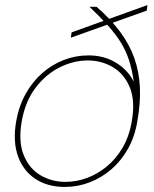

<svg xmlns="http://www.w3.org/2000/svg" viewBox="-20 -727 608 759"><path d="M236 12Q169 12 121 -19Q73 -50 51.5 -108.5Q30 -167 44 -248Q55 -309 82 -357Q109 -405 147.5 -438.5Q186 -472 232.5 -490Q279 -508 330 -508Q391 -508 438 -479.5Q485 -451 509 -404Q502 -452 490 -489Q478 -526 458 -558.5Q438 -591 407.5 -625Q377 -659 334 -700H362Q417 -652 454 -602.5Q491 -553 510.5 -498.5Q530 -444 533 -382.5Q536 -321 523 -248Q513 -187 486 -139Q459 -91 420 -57.5Q381 -24 334 -6Q287 12 236 12ZM239 -8Q281 -8 322.5 -23Q364 -38 401 -68Q438 -98 464.5 -143Q491 -188 501 -248Q515 -327 493.5 -380.5Q472 -434 427 -461Q382 -488 327 -488Q271 -488 216.5 -461Q162 -434 121 -380.5Q80 -327 66 -248Q52 -168 73.5 -114.5Q95 -61 139.5 -34.5Q184 -8 239 -8ZM260 -578 263 -599 563 -707 560 -685Z"/></svg>

Font: DM Sans 24pt Thin
Style: Italic
Weight: 250
Italic angle: -10°
Designer: Colophon Foundry, Jonny Pinhorn
Foundry: Colophon Foundry
Version: Version 4.004;gftools[0.9.30]